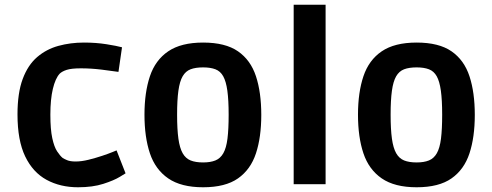

<svg xmlns="http://www.w3.org/2000/svg" viewBox="-20 -779 2082 812"><path d="M310 13Q235 13 177 -18.5Q119 -50 86.5 -117.5Q54 -185 54 -295Q54 -386 76 -445Q98 -504 137 -537.5Q176 -571 227 -585Q278 -599 335 -599Q386 -599 430 -592Q474 -585 496 -579L481 -475Q455 -479 410 -484.5Q365 -490 322 -490Q282 -490 262 -483.5Q242 -477 232 -467Q214 -447 203.5 -403Q193 -359 193 -294Q193 -232 201 -195Q209 -158 221.5 -139Q234 -120 245 -111Q251 -107 264 -101.5Q277 -96 300 -96Q325 -96 355 -103.5Q385 -111 412 -120Q439 -129 456 -136Q473 -143 473 -143L511 -46Q511 -46 486.5 -31Q462 -16 417 -1.5Q372 13 310 13Z M839 13Q746 13 691.5 -24.5Q637 -62 614 -130.5Q591 -199 591 -294Q591 -388 614 -456.5Q637 -525 691.5 -562Q746 -599 839 -599Q933 -599 986.5 -562Q1040 -525 1062.5 -456.5Q1085 -388 1085 -293Q1085 -199 1062.5 -130.5Q1040 -62 986.5 -24.5Q933 13 839 13ZM839 -92Q870 -92 891 -100.5Q912 -109 924.5 -131Q937 -153 942 -192.5Q947 -232 947 -294Q947 -356 941.5 -395.5Q936 -435 924 -456.5Q912 -478 891 -486Q870 -494 839 -494Q807 -494 786 -486Q765 -478 752.5 -456.5Q740 -435 734.5 -395.5Q729 -356 729 -294Q729 -232 734.5 -192.5Q740 -153 752.5 -131Q765 -109 786 -100.5Q807 -92 839 -92Z M1222 0V-759H1357V0Z M1742 13Q1649 13 1594.5 -24.5Q1540 -62 1517 -130.5Q1494 -199 1494 -294Q1494 -388 1517 -456.5Q1540 -525 1594.5 -562Q1649 -599 1742 -599Q1836 -599 1889.5 -562Q1943 -525 1965.5 -456.5Q1988 -388 1988 -293Q1988 -199 1965.5 -130.5Q1943 -62 1889.5 -24.5Q1836 13 1742 13ZM1742 -92Q1773 -92 1794 -100.5Q1815 -109 1827.5 -131Q1840 -153 1845 -192.5Q1850 -232 1850 -294Q1850 -356 1844.5 -395.5Q1839 -435 1827 -456.5Q1815 -478 1794 -486Q1773 -494 1742 -494Q1710 -494 1689 -486Q1668 -478 1655.5 -456.5Q1643 -435 1637.5 -395.5Q1632 -356 1632 -294Q1632 -232 1637.5 -192.5Q1643 -153 1655.5 -131Q1668 -109 1689 -100.5Q1710 -92 1742 -92Z"/></svg>

Font: Ruda ExtraBold
Style: Regular
Weight: 800
Designer: Mariela Monsalve and Angelina Sanchez
Foundry: Mariela Monsalve and Angelina Sanchez
Version: Version 2.000